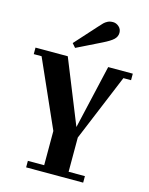

<svg xmlns="http://www.w3.org/2000/svg" viewBox="-139 -1052 885 1138"><g transform="rotate(15 303.5 -482.5)"><path d="M135 0V-40H235V-250L53 -660H5V-700H203L361 -308L451 -700H602V-660H555L385 -250V-40H485V0ZM380 -832 232 -759 211 -783 330 -915Q347 -934 355.5 -942.5Q364 -951 377.5 -958Q391 -965 410.5 -965Q430 -965 446.5 -950.5Q463 -936 463 -913Q463 -890 445 -872.5Q427 -855 380 -832Z"/></g></svg>

Font: Croissant One
Style: Regular
Weight: 400
Designer: Eduardo Rodriguez Tunni
Foundry: Eduardo Rodriguez Tunni
Version: Version 1.001